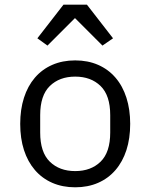

<svg xmlns="http://www.w3.org/2000/svg" viewBox="-20 -785 640 817"><path d="M350 -765 461 -622 416 -591 299 -708 182 -591 139 -622 250 -765ZM300 12Q246 12 202.5 -7Q159 -26 128.5 -61.5Q98 -97 82 -146.5Q66 -196 66 -258Q66 -319 82 -369Q98 -419 128.5 -454.5Q159 -490 202.5 -509Q246 -528 300 -528Q354 -528 397.5 -509Q441 -490 471.5 -454.5Q502 -419 518 -369Q534 -319 534 -258Q534 -196 518 -146.5Q502 -97 471.5 -61.5Q441 -26 397.5 -7Q354 12 300 12ZM300 -57Q367 -57 408 -97Q449 -137 449 -221V-295Q449 -379 408 -419Q367 -459 300 -459Q233 -459 192 -419Q151 -379 151 -295V-221Q151 -137 192 -97Q233 -57 300 -57Z"/></svg>

Font: PlemolJP35 Console
Style: Regular
Weight: 400
Version: v2.0.3; ttfautohint (v1.8.4.7-5d5b-dirty) -l 6 -r 45 -G 200 